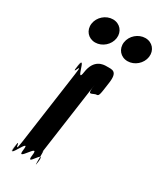

<svg xmlns="http://www.w3.org/2000/svg" viewBox="-255 -1187 1019 1216"><g transform="rotate(30 254.0 -579.0)"><path d="M191 -1103C140 -1103 93 -1062 86 -1011C79 -960 114 -919 165 -919C216 -919 263 -960 270 -1011C277 -1062 242 -1103 191 -1103ZM428 -1103C377 -1103 330 -1062 323 -1011C316 -960 351 -919 402 -919C453 -919 500 -960 507 -1011C514 -1062 479 -1103 428 -1103ZM303 -825C280 -825 213 -822 199 -722C185 -620 159 -834 146 -742C132 -642 158 -840 144 -740C129 -630 173 -802 156 -684L80 -141C63 -23 67 -195 52 -85C38 15 68 -184 54 -84C41 8 126 -205 112 -103C98 -3 192 -203 178 -103C164 -1 246 -193 231 -84C217 16 246 -185 232 -85C219 5 233 -223 221 -141L297 -684C285 -602 301 -627 334 -637C357 -637 356 -642 370 -742C383 -834 344 -825 303 -825Z"/></g></svg>

Font: Hussar Przerywany
Style: Obl
Weight: 400
Foundry: Cannot Into Space Fonts
Version: Version 0.982